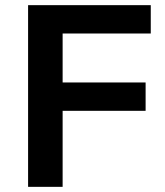

<svg xmlns="http://www.w3.org/2000/svg" viewBox="-20 -725 642 745"><path d="M89 0V-705H565V-595H223V-405H545V-295H223V0Z"/></svg>

Font: Nunito Sans 9pt
Style: Bold
Weight: 700
Version: Version 3.101;gftools[0.9.27]